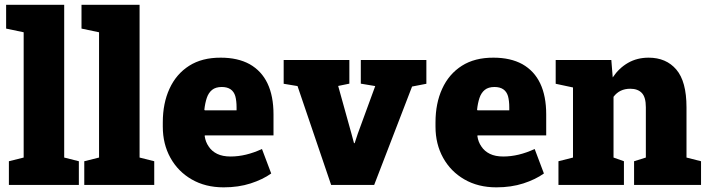

<svg xmlns="http://www.w3.org/2000/svg" viewBox="-20 -782 2991 812"><path d="M251.5 -761.7V-115.7L313.5 -100.1V0H17.6V-100.1L80.1 -115.7V-645.5L5.9 -661.1V-761.7Z M570.3 -761.7V-115.7L632.3 -100.1V0H336.4V-100.1L398.9 -115.7V-645.5L324.7 -661.1V-761.7Z M925.8 10.3Q848.6 10.3 790.5 -23.4Q732.9 -56.6 700.7 -114.7Q668.5 -172.9 668.5 -246.1V-264.2Q668.5 -345.2 696.8 -406.7Q725.1 -468.8 779.8 -503.7Q834.5 -538.6 914.1 -538.1Q985.4 -538.1 1035.6 -510.7Q1136.7 -453.6 1136.7 -297.9V-209.5H846.2L845.7 -206.1Q849.1 -181.6 862.8 -162.1Q875.5 -142.6 898.4 -131.3Q921.4 -120.1 955.1 -120.1Q1019.5 -120.1 1087.9 -151.9L1127 -48.3Q1091.3 -22.9 1040 -6.3Q988.8 10.3 925.8 10.3ZM844.2 -317.9 846.2 -315.4H980.5V-328.1Q980.5 -355.5 975.1 -375.5Q963.4 -414.1 918 -414.1Q892.1 -414.1 877 -401.9Q861.8 -389.6 854.5 -367.7Q847.2 -345.7 844.2 -317.9Z M1783.2 -528.3V-427.7L1722.7 -416L1562.5 0H1380.4L1238.3 -418L1179.7 -427.7V-528.3H1457.5V-428.2L1410.2 -418.5L1466.3 -216.8L1477.1 -176.8H1480L1493.2 -216.8L1566.9 -418L1505.9 -428.2V-528.3Z M2079.1 10.3Q2002 10.3 1943.8 -23.4Q1886.2 -56.6 1854 -114.7Q1821.8 -172.9 1821.8 -246.1V-264.2Q1821.8 -345.2 1850.1 -406.7Q1878.4 -468.8 1933.1 -503.7Q1987.8 -538.6 2067.4 -538.1Q2138.7 -538.1 2189 -510.7Q2290 -453.6 2290 -297.9V-209.5H1999.5L1999 -206.1Q2002.4 -181.6 2016.1 -162.1Q2028.8 -142.6 2051.8 -131.3Q2074.7 -120.1 2108.4 -120.1Q2172.9 -120.1 2241.2 -151.9L2280.3 -48.3Q2244.6 -22.9 2193.4 -6.3Q2142.1 10.3 2079.1 10.3ZM1997.6 -317.9 1999.5 -315.4H2133.8V-328.1Q2133.8 -355.5 2128.4 -375.5Q2116.7 -414.1 2071.3 -414.1Q2045.4 -414.1 2030.3 -401.9Q2015.1 -389.6 2007.8 -367.7Q2000.5 -345.7 1997.6 -317.9Z M2574.7 -115.7 2618.7 -100.1V0H2341.8V-100.1L2403.3 -115.7V-412.1L2330.1 -427.7V-528.3H2565.4L2571.3 -454.6Q2597.7 -494.1 2636 -516.1Q2674.3 -538.1 2723.1 -538.1Q2797.4 -538.1 2840.3 -487.8Q2883.3 -437.5 2883.3 -328.1V-115.7L2944.8 -100.1V0H2661.6V-100.1L2711.4 -115.7V-328.6Q2711.4 -371.1 2694.3 -388.9Q2677.2 -406.7 2645.5 -406.7Q2600.1 -406.7 2574.7 -372.6Z"/></svg>

Font: Suwannaphum Black
Style: Regular
Weight: 900
Designer: Danh Hong
Version: Version 8.002; ttfautohint (v1.8.3)